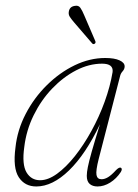

<svg xmlns="http://www.w3.org/2000/svg" viewBox="-20 -650 488 677"><path d="M328 -89.5Q317.5 -48 320.2 -33Q323 -18 338 -18Q349 -18 361 -25.2Q373 -32.5 389.5 -50.5Q400.5 -61.5 406.5 -58.5Q412.5 -54.5 406 -43.5Q390.5 -20 368.5 -6.2Q346.5 7.5 324 7.5Q306.5 7.5 296.2 -1.5Q286 -10.5 286 -30Q286 -42.5 289.8 -61.2Q293.5 -80 303.5 -115.5Q313.5 -151 332.5 -212Q282 -106 223.5 -49.2Q165 7.5 108 7.5Q67.5 7.5 46.2 -25Q25 -57.5 34.5 -129.5Q41 -191.5 70.5 -248.2Q100 -305 145 -349.5Q190 -394 243.2 -419.8Q296.5 -445.5 351 -445.5Q383.5 -445.5 401.5 -437.2Q419.5 -429 419.5 -416Q419.5 -406.5 412.5 -398.8Q405.5 -391 403.5 -382ZM65.5 -131Q57 -70 73.5 -42.2Q90 -14.5 121.5 -14.5Q149.5 -14.5 181 -37.2Q212.5 -60 243.8 -99.2Q275 -138.5 302.2 -188Q329.5 -237.5 349 -291.2Q368.5 -345 377 -396Q380.5 -425.5 340 -425.5Q294 -425.5 248.5 -402Q203 -378.5 164 -337.8Q125 -297 98.8 -243.8Q72.5 -190.5 65.5 -131ZM277 -596 315.5 -506.5Q319 -499.5 314 -496Q309 -492.5 305 -497L240 -572.5Q232 -582 226.5 -590.2Q221 -598.5 222.5 -608Q225 -627.5 245.5 -629.5Q257 -631.5 263.5 -622.2Q270 -613 277 -596Z"/></svg>

Font: Fraunces 72pt S050 Thin
Style: Italic
Weight: 100
Italic angle: -16°
Version: Version 1.000; ttfautohint (v1.8.3)